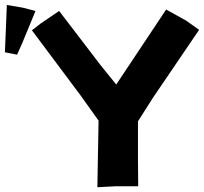

<svg xmlns="http://www.w3.org/2000/svg" viewBox="-26 -746 834 785"><path d="M2 -725.6 -2 -627 -5.9 -532.2 43.9 -522.5 66.4 -573.2 119.1 -701.2 66.4 -714.8ZM653.3 -707 449.2 -400.4 383.8 -481.4 215.8 -701.2 139.6 -649.4 104.5 -622.1 303.7 -355.5 377 -252.9 372.1 19.5 445.3 15.6H539.1L538.1 -90.8V-250L599.6 -346.7L788.1 -624L734.4 -662.1Z"/></svg>

Font: MaokenAssortedSans-TC
Style: Regular
Weight: 500
Version: Version 0.83